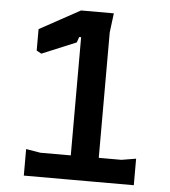

<svg xmlns="http://www.w3.org/2000/svg" viewBox="-51 -746 702 793"><g transform="rotate(5 300.0 -350.0)"><path d="M263 0V-590H255L247 -567L105 -508L85 -519V-608L253 -700H389L379 -620V0ZM77 0V-110L137 -100H473L533 -110V0Z"/></g></svg>

Font: AR One Sans SemiBold
Style: Regular
Weight: 600
Designer: Niteesh Yadav
Foundry: Niteesh Yadav
Version: Version 1.001;gftools[0.9.33]